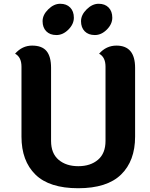

<svg xmlns="http://www.w3.org/2000/svg" viewBox="-20 -988 797 1019"><path d="M94 -263V-634Q94 -685 60 -703Q98 -746 150.5 -746Q203 -746 227 -717Q251 -688 251 -628V-240Q251 -174 291 -140Q331 -106 395.5 -106Q460 -106 500 -140Q540 -174 540 -240V-634Q540 -685 506 -703Q544 -746 598 -746Q697 -746 697 -628V-263Q697 -134 622.5 -61.5Q548 11 395 11Q242 11 168 -61.5Q94 -134 94 -263ZM503.5 -968Q537 -968 556.5 -948Q576 -928 576 -894Q576 -860 547 -831Q518 -802 483.5 -802Q449 -802 429.5 -822Q410 -842 410 -875.5Q410 -909 440 -938.5Q470 -968 503.5 -968ZM299.5 -968Q333 -968 352.5 -948Q372 -928 372 -894Q372 -860 343 -831Q314 -802 279.5 -802Q245 -802 225.5 -822Q206 -842 206 -875.5Q206 -909 236 -938.5Q266 -968 299.5 -968Z"/></svg>

Font: Laila
Style: Bold
Weight: 700
Designer: Hitesh Malaviya
Foundry: Indian Type Foundry
Version: Version 1.302;PS 1.0;hotconv 1.0.78;makeotf.lib2.5.61930; tt